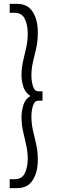

<svg xmlns="http://www.w3.org/2000/svg" viewBox="-20 -760 297 990"><path d="M30 164H56Q93 164 108 133Q123 102 123 60Q123 22 115 -12.5Q107 -47 99 -82.5Q91 -118 91 -158Q91 -186 100.5 -218Q110 -250 137 -265Q110 -282 100.5 -312.5Q91 -343 91 -371Q91 -410 99 -444.5Q107 -479 115 -514Q123 -549 123 -589Q123 -631 108 -662.5Q93 -694 56 -694H30V-740H69Q123 -740 149 -698.5Q175 -657 175 -594Q175 -547 166.5 -510.5Q158 -474 150 -440.5Q142 -407 142 -370Q142 -342 150 -315.5Q158 -289 179 -289H199V-241H179Q158 -241 150 -214.5Q142 -188 142 -160Q142 -122 150 -87.5Q158 -53 166.5 -16.5Q175 20 175 65Q175 127 149 168.5Q123 210 69 210H30Z"/></svg>

Font: Georama SemiCondensed Light
Style: Regular
Weight: 300
Width: 4
Designer: Jean-Baptiste Levee
Foundry: Production Type
Version: Version 1.000